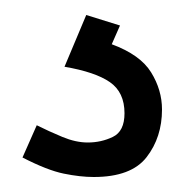

<svg xmlns="http://www.w3.org/2000/svg" viewBox="-20 -26 246 256"><path d="M105 210Q87 210 65 205.5Q43 201 10 184L29 141Q45 149 63 156.5Q81 164 97 164Q115 164 130.5 156.5Q146 149 146 125Q146 97 126.5 83.5Q107 70 66 63L95 -6L140 8L129 33Q167 47 181.5 70.5Q196 94 196 120Q196 157 175.5 183.5Q155 210 105 210Z"/></svg>

Font: Figtree Light Light
Style: Regular
Weight: 300
Version: Version 2.001;gftools[0.9.30]